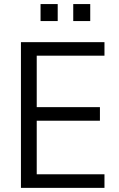

<svg xmlns="http://www.w3.org/2000/svg" viewBox="-20 -909 575 929"><path d="M81.3 0V-705H485.5V-639.6H157.7V-390.6H463.5V-324.9H157.7V-65.7H485.5V0ZM334.4 -807.1V-889.3H416.6V-807.1ZM176.2 -807.1V-889.3H259.2V-807.1Z"/></svg>

Font: Nunito Sans 12pt ExtraLight SemiCondensed
Style: Regular
Weight: 200
Width: 4
Version: Version 3.101;gftools[0.9.27]